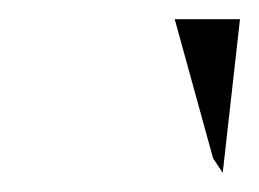

<svg xmlns="http://www.w3.org/2000/svg" viewBox="-20 -797 270 200"><path d="M162 -777 202 -632 212 -617 230 -777Z"/></svg>

Font: Charger Sport
Style: ExLitObl
Weight: 200
Designer: Jasper
Foundry: Cannot Into Space Fonts
Version: Version 1.1